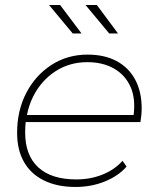

<svg xmlns="http://www.w3.org/2000/svg" viewBox="-20 -740 633 763"><path d="M280 3Q208 3 155.5 -22.5Q103 -48 75.5 -96Q48 -144 48 -212Q48 -301 84.5 -371Q121 -441 184.5 -482Q248 -523 328 -523Q395 -523 443 -497.5Q491 -472 517 -424Q543 -376 543 -309Q543 -295 541.5 -281Q540 -267 538 -255H82Q80 -235 80 -213Q80 -123 132 -75Q184 -27 283 -27Q340 -27 388 -46.5Q436 -66 467 -101L483 -78Q451 -41 397 -19Q343 3 280 3ZM87 -283H511Q519 -347 500 -392Q479 -441 434 -467Q389 -493 327 -493Q256 -493 200 -456.5Q144 -420 112 -357Q95 -323 87 -283ZM414 -607 320 -720H365L449 -607ZM269 -607 175 -720H219L304 -607Z"/></svg>

Font: Montserrat Thin ExtraLight
Style: Italic
Weight: 250
Italic angle: -11.3°
Version: Version 9.000